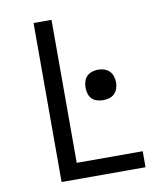

<svg xmlns="http://www.w3.org/2000/svg" viewBox="-82 -805 765 874"><g transform="rotate(-10 300.0 -367.5)"><path d="M132 0V-735H215V-74H520V0ZM384 -334Q370 -334 356 -338Q342 -342 332 -352Q322 -362 318 -376Q314 -390 314 -404Q314 -418 318 -432Q322 -446 332 -456Q342 -466 356 -470.5Q370 -475 384 -475Q398 -475 412 -470.5Q426 -466 436 -456Q446 -446 450.5 -432Q455 -418 455 -404Q455 -390 450.5 -376Q446 -362 436 -352Q426 -342 412 -338Q398 -334 384 -334Z"/></g></svg>

Font: Iosevka Custom Extended
Style: Regular
Weight: 400
Width: 7
Monospace: yes
Designer: Belleve Invis
Foundry: Belleve Invis
Version: Version 11.2.4; ttfautohint (v1.8.4)